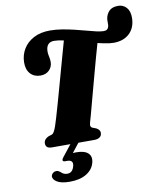

<svg xmlns="http://www.w3.org/2000/svg" viewBox="-106 -876 1001 1188"><g transform="rotate(-10 395.0 -282.0)"><path d="M276 -714.5Q312 -714.5 350.2 -708.2Q388.5 -702 426 -693Q463.5 -684 497.2 -674.8Q531 -665.5 558.5 -659.2Q586 -653 604.5 -653Q617.5 -653 625.2 -659.2Q633 -665.5 636 -678Q637.5 -686.5 637 -697Q636.5 -707.5 637.5 -721.5Q641.5 -751.5 660.5 -771.5Q679.5 -791.5 718 -791.5Q749 -791.5 769.8 -768.8Q790.5 -746 790 -703Q789 -642 751.8 -606.5Q714.5 -571 651.5 -571Q626.5 -571 589.5 -578.8Q552.5 -586.5 510.2 -597.8Q468 -609 426.2 -620.2Q384.5 -631.5 349 -639.2Q313.5 -647 290 -647Q265.5 -647 252.5 -632.8Q239.5 -618.5 239 -590Q239 -577.5 241 -567.2Q243 -557 245 -546.2Q247 -535.5 247 -521Q246.5 -491 225.8 -470.5Q205 -450 171 -450Q131.5 -450 107.5 -476.2Q83.5 -502.5 84.5 -549.5Q85.5 -594.5 108.2 -632Q131 -669.5 173.5 -692Q216 -714.5 276 -714.5ZM422.5 -113Q417.5 -96.5 420 -88.2Q422.5 -80 430 -77L453.5 -68Q476.5 -56 476.5 -37Q476.5 -18.5 463.5 -9.2Q450.5 0 430 0H163.5Q142 0 133 -8.5Q124 -17 124 -31Q124 -45.5 132 -55Q140 -64.5 152.5 -70.5L177 -78.5Q183.5 -81 190.2 -92.5Q197 -104 204.5 -125.5Q210 -141 220 -174.8Q230 -208.5 242.8 -253.5Q255.5 -298.5 269.8 -349.5Q284 -400.5 298 -451.2Q312 -502 324.5 -546.5Q337 -591 346.2 -624Q355.5 -657 360 -671.5L567 -632Q561 -616 551.2 -583Q541.5 -550 529.5 -506.5Q517.5 -463 504.2 -414Q491 -365 478 -317Q465 -269 453.8 -227Q442.5 -185 434.5 -155Q426.5 -125 422.5 -113ZM284.5 -7H334.5L274 70L241.5 62Q254.5 59 268.8 57.5Q283 56 304.5 56Q357.5 56 380 77.5Q402.5 99 392 137.5Q381 179 340.2 203.8Q299.5 228.5 235.5 228.5Q182.5 228.5 155.8 212Q129 195.5 131.5 174Q134 163 142.8 156Q151.5 149 162 149Q170.5 148 176.2 151.2Q182 154.5 187.5 158.5Q197 168 206.5 172.5Q216 177 229 177Q262.5 177 272.5 135.5Q277 117.5 269.2 108Q261.5 98.5 241.5 98.5H228.5Q215 98.5 213.8 90.8Q212.5 83 222 72Z"/></g></svg>

Font: Fraunces
Style: Italic
Weight: 900
Italic angle: -16°
Version: Version 1.000;[0bf87f6ff]